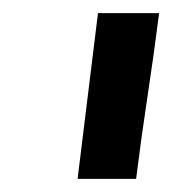

<svg xmlns="http://www.w3.org/2000/svg" viewBox="-20 -750 262 292"><path d="M222 -730Q214 -667 204.5 -604.5Q195 -542 187 -478H98L129 -730Z"/></svg>

Font: Josefin Sans Medium
Style: Italic
Weight: 500
Italic angle: -7°
Designer: Santiago Orozco
Foundry: Typemade
Version: Version 2.000